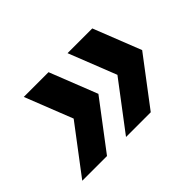

<svg xmlns="http://www.w3.org/2000/svg" viewBox="-76 -619 664 664"><g transform="rotate(-45 255.5 -287.0)"><path d="M15 -113 146 -286 77 -461H198L267 -286L136 -113ZM229 -113 360 -286 291 -461H412L481 -286L350 -113Z"/></g></svg>

Font: Celebes
Style: Bold Italic
Weight: 700
Italic angle: -10°
Designer: Anugrah Pasau
Foundry: Lafontype
Version: Version 1.000; ttfautohint (v1.8.4)